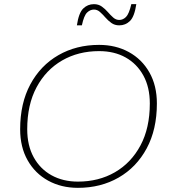

<svg xmlns="http://www.w3.org/2000/svg" viewBox="-20 -894 820 924"><path d="M355 10Q275 10 212 -24.5Q149 -59 113 -122.5Q77 -186 77 -272Q77 -397 126 -488Q175 -579 261 -628.5Q347 -678 457 -678Q537 -678 600 -643.5Q663 -609 699 -545.5Q735 -482 735 -396Q735 -271 686 -180Q637 -89 551 -39.5Q465 10 355 10ZM355 -20Q455 -20 533 -65Q611 -110 656 -194Q701 -278 701 -396Q701 -474 670 -530.5Q639 -587 584.5 -617.5Q530 -648 457 -648Q357 -648 279 -603Q201 -558 156 -474Q111 -390 111 -272Q111 -194 142 -137.5Q173 -81 228 -50.5Q283 -20 355 -20ZM350 -772Q359 -832 380.5 -853Q402 -874 432 -874Q454 -874 470 -862.5Q486 -851 499 -836Q512 -821 525 -809.5Q538 -798 554 -798Q572 -798 586.5 -812.5Q601 -827 612 -874H636Q627 -814 605.5 -793Q584 -772 554 -772Q532 -772 516 -783.5Q500 -795 487 -810Q474 -825 461 -836.5Q448 -848 432 -848Q414 -848 399 -833.5Q384 -819 374 -772Z"/></svg>

Font: Gantari Thin
Style: Italic
Weight: 100
Italic angle: -10°
Designer: Anugrah Pasau
Foundry: Lafontype
Version: Version 1.000; ttfautohint (v1.8.4.7-5d5b)